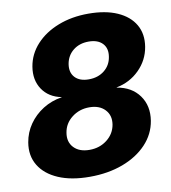

<svg xmlns="http://www.w3.org/2000/svg" viewBox="-84 -811 799 896"><g transform="rotate(-10 316.0 -363.5)"><path d="M270 11.7Q182.6 11.7 121.8 -14.4Q61 -40.5 32.5 -87.4Q3.9 -134.3 14.2 -196.3Q22 -242.7 48.3 -280.5Q74.7 -318.4 115 -343.8Q155.3 -369.1 204.1 -376.5L204.6 -377.4Q144.5 -389.2 114.5 -434.1Q84.5 -479 94.7 -541Q104.5 -599.6 145.5 -644.3Q186.5 -689 250.7 -714.1Q314.9 -739.3 394 -739.3Q475.1 -739.3 531 -714.6Q586.9 -689.9 612.8 -645.3Q638.7 -600.6 628.9 -541Q618.7 -479 573.7 -434.3Q528.8 -389.6 464.8 -377.4V-376.5Q534.7 -365.2 570.6 -315.4Q606.4 -265.6 595.2 -196.3Q585 -134.3 540.8 -87.4Q496.6 -40.5 426.8 -14.4Q356.9 11.7 270 11.7ZM290.5 -112.3Q338.4 -112.3 373.5 -139.6Q408.7 -167 416 -210Q422.9 -252.9 396.7 -280.5Q370.6 -308.1 322.8 -308.1Q275.4 -308.1 240 -280.5Q204.6 -252.9 197.8 -210Q190.4 -167 216.3 -139.6Q242.2 -112.3 290.5 -112.3ZM344.2 -437Q387.7 -437 417.7 -460.7Q447.8 -484.4 454.1 -523.9Q460.9 -563.5 438.7 -587.2Q416.5 -610.8 373 -610.8Q329.6 -610.8 299.8 -587.2Q270 -563.5 263.2 -523.9Q256.8 -484.4 278.8 -460.7Q300.8 -437 344.2 -437Z"/></g></svg>

Font: Inter Display Extra Bold
Style: Italic
Weight: 800
Italic angle: -9.39999°
Designer: Rasmus Andersson
Foundry: rsms
Version: Version 4.000;git-4fc901f